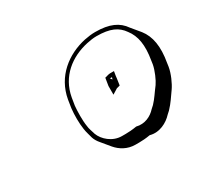

<svg xmlns="http://www.w3.org/2000/svg" viewBox="-96 -874 715 675"><g transform="rotate(-30 262.0 -536.0)"><path d="M149 -468C151 -453 156 -440 159 -427C162 -418 168 -408 175 -400L204 -365C221 -345 247 -329 279 -329H294C307 -329 322 -330 339 -333C375 -323 410 -342 430 -364L441 -374C461 -395 470 -411 486 -433C498 -450 513 -483 517 -508L519 -522C530 -584 522 -628 497 -660L468 -695C446 -727 412 -743 354 -743C340 -743 325 -741 310 -738C236 -722 168 -671 153 -585L148 -553C145 -526 145 -494 149 -468ZM324 -568 318 -575C320 -576 323 -576 325 -576H326C326 -573 324 -571 324 -568ZM335 -537 338 -557C339 -560 339 -567 340 -573L343 -591H327C323 -591 320 -590 316 -589L305 -586L300 -555V-543V-520L321 -533C322 -534 323 -534 324 -534ZM268 -379H253C215 -379 184 -407 174 -434C170 -449 165 -459 164 -472C160 -496 161 -532 163 -554L168 -585C182 -663 242 -708 311 -723C325 -726 338 -728 351 -728C406 -728 435 -714 455 -685C478 -655 485 -616 475 -557L473 -543C469 -521 455 -489 445 -475C428 -453 419 -437 402 -419L391 -409C373 -389 345 -375 313 -383C296 -380 280 -379 268 -379Z"/></g></svg>

Font: Blanket
Style: PosterObl
Weight: 900
Foundry: Cannot Into Space Fonts
Version: Version 0.9